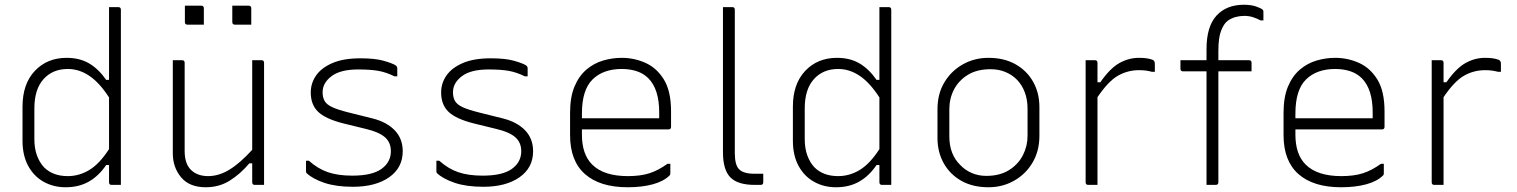

<svg xmlns="http://www.w3.org/2000/svg" viewBox="-20 -780 6400 810"><path d="M261 -536Q316 -536 356 -512.5Q396 -489 428 -443H440V-750H479Q490 -750 490 -739V0H451Q440 0 440 -11V-84H428Q397 -38 355 -14Q313 10 257 10Q205 10 163.5 -13.5Q122 -37 98.5 -81Q75 -125 75 -186V-330Q75 -426 127 -481Q179 -536 261 -536ZM166 -74Q203 -37 266 -37Q314 -37 357 -63Q400 -89 440 -151V-369Q400 -431 357 -460Q314 -489 266 -489Q202 -489 163.5 -446Q125 -403 125 -323V-193Q125 -154 136 -124Q147 -94 166 -74Z M748 -526Q759 -526 759 -515V-143Q759 -89 786 -63Q813 -37 858 -37Q903 -37 947.5 -64Q992 -91 1044 -148V-526H1083Q1094 -526 1094 -515V0H1055Q1044 0 1044 -11V-91H1032Q993 -45 948.5 -17.5Q904 10 848 10Q779 10 744 -32Q709 -74 709 -133V-526ZM760 -756H829Q840 -756 840 -745V-676H771Q760 -676 760 -687ZM960 -756H1029Q1040 -756 1040 -745V-676H971Q960 -676 960 -687Z M1466 -39Q1550 -39 1589.5 -67.5Q1629 -96 1629 -142Q1629 -179 1604 -201Q1579 -223 1524 -236L1430 -259Q1354 -278 1322.5 -308Q1291 -338 1291 -390Q1291 -429 1313.5 -461.5Q1336 -494 1382.5 -514Q1429 -534 1500 -534Q1561 -534 1597 -524Q1633 -514 1648 -505Q1656 -500 1656 -492V-458H1644Q1610 -475 1576.5 -481Q1543 -487 1491 -487Q1416 -487 1378.5 -458.5Q1341 -430 1341 -391Q1341 -369 1349.5 -354Q1358 -339 1381.5 -328Q1405 -317 1449 -306L1553 -280Q1612 -265 1645.5 -230Q1679 -195 1679 -142Q1679 -72 1621.5 -32Q1564 8 1469 8Q1398 8 1349 -8.5Q1300 -25 1274 -49Q1271 -52 1271 -57V-102H1283Q1321 -68 1363.5 -53.5Q1406 -39 1466 -39Z M2016 -39Q2100 -39 2139.5 -67.5Q2179 -96 2179 -142Q2179 -179 2154 -201Q2129 -223 2074 -236L1980 -259Q1904 -278 1872.5 -308Q1841 -338 1841 -390Q1841 -429 1863.5 -461.5Q1886 -494 1932.5 -514Q1979 -534 2050 -534Q2111 -534 2147 -524Q2183 -514 2198 -505Q2206 -500 2206 -492V-458H2194Q2160 -475 2126.5 -481Q2093 -487 2041 -487Q1966 -487 1928.5 -458.5Q1891 -430 1891 -391Q1891 -369 1899.5 -354Q1908 -339 1931.5 -328Q1955 -317 1999 -306L2103 -280Q2162 -265 2195.5 -230Q2229 -195 2229 -142Q2229 -72 2171.5 -32Q2114 8 2019 8Q1948 8 1899 -8.5Q1850 -25 1824 -49Q1821 -52 1821 -57V-102H1833Q1871 -68 1913.5 -53.5Q1956 -39 2016 -39Z M2603 -536Q2655 -536 2702.5 -515Q2750 -494 2780.5 -445Q2811 -396 2811 -310V-245Q2811 -234 2800 -234H2435V-212Q2435 -129 2478 -86Q2527 -37 2629 -37Q2682 -37 2719.5 -49Q2757 -61 2796 -89H2808V-48Q2808 -43 2805 -40Q2780 -15 2734 -2.5Q2688 10 2628 10Q2511 10 2448 -45.5Q2385 -101 2385 -210V-304Q2385 -370 2403.5 -414.5Q2422 -459 2453.5 -486Q2485 -513 2524 -524.5Q2563 -536 2603 -536ZM2603 -489Q2525 -489 2480 -445Q2435 -401 2435 -301V-281H2761V-306Q2761 -404 2715 -450Q2695 -470 2666.5 -479.5Q2638 -489 2603 -489Z M3200 -11Q3200 0 3189 0H3164Q3092 0 3061 -32Q3030 -64 3030 -137V-750H3069Q3080 -750 3080 -739V-134Q3080 -84 3098 -66Q3116 -47 3164 -47H3200Z M3511 -536Q3566 -536 3606 -512.5Q3646 -489 3678 -443H3690V-750H3729Q3740 -750 3740 -739V0H3701Q3690 0 3690 -11V-84H3678Q3647 -38 3605 -14Q3563 10 3507 10Q3455 10 3413.5 -13.5Q3372 -37 3348.5 -81Q3325 -125 3325 -186V-330Q3325 -426 3377 -481Q3429 -536 3511 -536ZM3416 -74Q3453 -37 3516 -37Q3564 -37 3607 -63Q3650 -89 3690 -151V-369Q3650 -431 3607 -460Q3564 -489 3516 -489Q3452 -489 3413.5 -446Q3375 -403 3375 -323V-193Q3375 -154 3386 -124Q3397 -94 3416 -74Z M4150 -536Q4216 -536 4264 -509Q4312 -482 4338.5 -435Q4365 -388 4365 -328V-207Q4365 -143 4336 -94Q4307 -45 4258 -17.5Q4209 10 4150 10Q4084 10 4036 -17Q3988 -44 3961.5 -91Q3935 -138 3935 -198V-319Q3935 -384 3964 -432.5Q3993 -481 4042 -508.5Q4091 -536 4150 -536ZM4159 -488Q4102 -488 4063.5 -464.5Q4025 -441 4005 -403Q3985 -365 3985 -319V-205Q3985 -128 4032 -83Q4052 -62 4080 -50Q4108 -38 4141 -38Q4198 -38 4237 -62.5Q4276 -87 4295.5 -125.5Q4315 -164 4315 -207V-321Q4315 -360 4303 -391.5Q4291 -423 4269 -445Q4249 -465 4221 -476.5Q4193 -488 4159 -488Z M4610 0H4571Q4560 0 4560 -11V-526H4599Q4610 -526 4610 -515V-433H4622Q4663 -492 4702.5 -514Q4742 -536 4785 -536Q4804 -536 4817.5 -534Q4831 -532 4842 -528Q4852 -524 4852 -511V-477H4840Q4829 -480 4816 -482Q4803 -484 4785 -484Q4738 -484 4697 -461Q4656 -438 4610 -370Z M5120 -11Q5120 0 5109 0H5070V-479H4971Q4960 -479 4960 -490V-526H5070V-573Q5070 -668 5112 -714Q5154 -760 5228 -760Q5258 -760 5279.5 -752.5Q5301 -745 5307 -739Q5310 -736 5310 -731V-694H5298Q5283 -702 5266 -707.5Q5249 -713 5229 -713Q5210 -713 5192 -708Q5174 -703 5159 -692Q5143 -680 5131.5 -650.5Q5120 -621 5120 -565V-526H5249Q5260 -526 5260 -515V-479H5120Z M5613 -536Q5665 -536 5712.5 -515Q5760 -494 5790.5 -445Q5821 -396 5821 -310V-245Q5821 -234 5810 -234H5445V-212Q5445 -129 5488 -86Q5537 -37 5639 -37Q5692 -37 5729.5 -49Q5767 -61 5806 -89H5818V-48Q5818 -43 5815 -40Q5790 -15 5744 -2.5Q5698 10 5638 10Q5521 10 5458 -45.5Q5395 -101 5395 -210V-304Q5395 -370 5413.5 -414.5Q5432 -459 5463.5 -486Q5495 -513 5534 -524.5Q5573 -536 5613 -536ZM5613 -489Q5535 -489 5490 -445Q5445 -401 5445 -301V-281H5771V-306Q5771 -404 5725 -450Q5705 -470 5676.5 -479.5Q5648 -489 5613 -489Z M6070 0H6031Q6020 0 6020 -11V-526H6059Q6070 -526 6070 -515V-433H6082Q6123 -492 6162.5 -514Q6202 -536 6245 -536Q6264 -536 6277.5 -534Q6291 -532 6302 -528Q6312 -524 6312 -511V-477H6300Q6289 -480 6276 -482Q6263 -484 6245 -484Q6198 -484 6157 -461Q6116 -438 6070 -370Z"/></svg>

Font: Recursive Sn Lnr St Lt
Style: Regular
Weight: 300
Version: Version 1.079;hotconv 1.0.112;makeotfexe 2.5.65598; ttfautoh